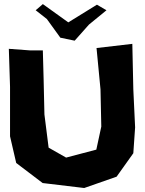

<svg xmlns="http://www.w3.org/2000/svg" viewBox="-20 -899 712 943"><path d="M23.4 -659.2 29.3 -472.7V-229.5L59.6 -98.6L189.5 0L393.6 24.4L552.7 -31.2L634.8 -146.5L643.6 -273.4L634.8 -460L629.9 -683.6L454.1 -663.1L473.6 -460L477.5 -277.3L453.1 -164.1L304.7 -125L218.8 -173.8L198.2 -336.9L194.3 -507.8L190.4 -651.4H128.9ZM155.3 -848.6 210 -805.7 276.4 -713.9 346.7 -699.2 417 -778.3 502.9 -848.6 456.1 -876 315.4 -789.1 190.4 -878.9Z"/></svg>

Font: MaokenAssortedSans-TC
Style: Regular
Weight: 500
Version: Version 0.83